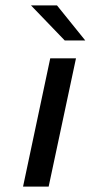

<svg xmlns="http://www.w3.org/2000/svg" viewBox="-20 -687 334 707"><path d="M64.9 0 165 -472.2H259.8L159.2 0ZM94.2 -667H189.9L293.9 -538.1H218.3Z"/></svg>

Font: CMU Bright
Style: SemiBoldOblique
Weight: 600
Italic angle: -12°
Version: Version 0.7.0